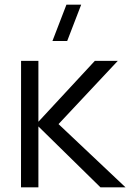

<svg xmlns="http://www.w3.org/2000/svg" viewBox="-20 -800 556 820"><path d="M267 -625H204L263.7 -780H326.7ZM69.7 0 70 -540H144V-280L385 -540H483L230 -270L516 0H409L144 -260V0Z"/></svg>

Font: Manrope ExtraLight
Style: Regular
Weight: 200
Designer: Mikhail Sharanda
Foundry: Mikhail Sharanda
Version: Version 4.505